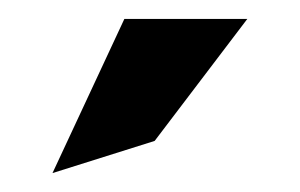

<svg xmlns="http://www.w3.org/2000/svg" viewBox="-20 -777 317 203"><path d="M35.5 -594 143.5 -628 241.5 -757H111.5Z"/></svg>

Font: Charger
Style: Bd
Weight: 400
Designer: Jasper
Foundry: Cannot Into Space Fonts
Version: Version 0.98